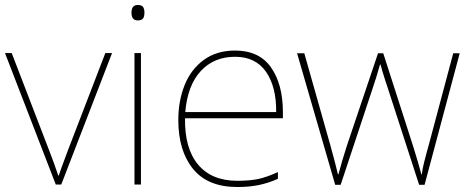

<svg xmlns="http://www.w3.org/2000/svg" viewBox="-20 -741 1882 771"><path d="M0 -528H27L177 -138Q196 -90 214 -36H216Q225 -61 227 -68L253 -138L403 -528H430L226 0H204Z M560 -690Q560 -675 554.5 -667Q549 -659 533 -659Q508 -659 508 -690Q508 -721 533 -721Q549 -721 554.5 -713Q560 -705 560 -690ZM546 0H520V-528H546Z M1116 -291V-266H723Q721 -145 775.5 -80Q830 -15 933 -15Q982 -15 1016 -22Q1050 -29 1096 -50V-23Q1058 -6 1019.5 2Q981 10 933 10Q814 10 755 -63Q696 -136 696 -259Q696 -336 721.5 -399.5Q747 -463 798.5 -500.5Q850 -538 924 -538Q1021 -538 1068.5 -470Q1116 -402 1116 -291ZM724 -291H1089Q1090 -393 1048 -453Q1006 -513 924 -513Q839 -513 786 -455.5Q733 -398 724 -291Z M1537 -388 1528 -415Q1515 -455 1508 -482H1506Q1492 -432 1477 -388L1348 1H1326L1173 -527H1202L1307 -156Q1328 -80 1337 -41H1339Q1353 -94 1373 -156L1498 -527H1519L1638 -157Q1661 -84 1672 -41H1674Q1676 -61 1683 -89Q1690 -117 1694 -131Q1701 -154 1701 -156L1800 -527H1826L1685 1H1663Z"/></svg>

Font: Noto Sans UI Thin
Style: Regular
Weight: 250
Designer: Monotype Design Team
Foundry: Monotype Imaging Inc.
Version: Version 1.001